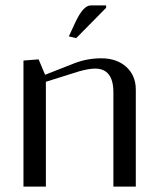

<svg xmlns="http://www.w3.org/2000/svg" viewBox="-20 -691 585 711"><path d="M373 -662.1 262.2 -549.8 234.9 -556.2 259.8 -609.9Q288.6 -670.9 315.9 -670.9H373ZM66.9 0V-466.8L123 -471.2L147 -414.1L253.9 -456.1Q302.2 -475.1 355 -475.1Q412.6 -475.1 447.8 -443.1Q482.9 -411.1 482.9 -358.9V0H399.9V-349.1Q399.9 -437 332 -437Q310.1 -437 272.9 -426.8L149.9 -388.2V0Z"/></svg>

Font: Resagokr
Style: Regular
Weight: 500
Designer: gluk
Foundry: gluk
Version: Version 0.95